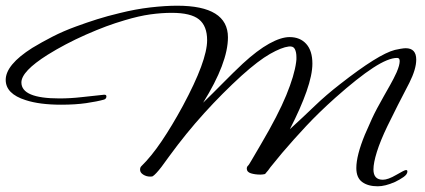

<svg xmlns="http://www.w3.org/2000/svg" viewBox="-90 -586 1489 673"><path d="M1234 67Q1200 67 1179.5 52Q1159 37 1159 3Q1159 -41 1189 -114Q1200 -140 1214 -170.5Q1228 -201 1256 -250Q1265 -266 1277.5 -288Q1290 -310 1300 -332Q1306 -346 1308.5 -355.5Q1311 -365 1311 -372Q1311 -383 1302 -383Q1271 -383 1218 -348.5Q1165 -314 1085 -243Q1028 -192 983.5 -144.5Q939 -97 899 -50L858 0Q855 5 850 11Q845 17 839 24Q831 26 823 26Q804 26 789.5 21.5Q775 17 775 5Q775 -1 779 -5Q782 -7 792.5 -25.5Q803 -44 825 -81Q885 -183 913.5 -252.5Q942 -322 948 -368Q949 -373 949 -377.5Q949 -382 949 -386Q949 -403 943.5 -414Q938 -425 922 -423Q897 -420 856.5 -397Q816 -374 757 -321Q690 -260 626 -189.5Q562 -119 503 -38L476 -1Q456 25 445 32Q442 33 436 33Q423 33 412 26Q401 19 401 9Q401 1 405 -3Q440 -37 476.5 -91Q513 -145 551 -215Q636 -373 636 -445Q636 -495 607.5 -518Q579 -541 512 -541Q476 -541 436.5 -535.5Q397 -530 347 -515Q313 -505 282 -493.5Q251 -482 210 -464Q138 -432 77 -394Q-15 -336 -15 -297Q-15 -241 118 -241Q157 -241 196 -245.5Q235 -250 275 -254H276Q283 -254 283 -248Q283 -240 275 -237Q250 -230 212 -224.5Q174 -219 124 -219Q49 -219 0 -235Q-70 -257 -70 -306Q-70 -359 23 -418Q56 -438 94 -457.5Q132 -477 176 -493Q214 -507 250.5 -518.5Q287 -530 329 -540Q385 -554 437 -560Q489 -566 531 -566Q709 -566 709 -455Q709 -366 622 -226Q657 -260 692.5 -296Q728 -332 761 -363Q812 -410 853.5 -433Q895 -456 925 -456Q962 -456 983.5 -432Q1005 -408 1005 -363Q1005 -324 984.5 -265.5Q964 -207 926 -133Q973 -176 1013 -214.5Q1053 -253 1102 -291Q1236 -396 1294 -411Q1302 -413 1314 -415Q1326 -417 1332 -417Q1369 -417 1369 -377Q1369 -344 1345 -296Q1323 -254 1304 -216.5Q1285 -179 1268 -144Q1243 -92 1231 -53.5Q1219 -15 1219 8Q1219 44 1252 44Q1270 44 1299 27Q1328 10 1333 10Q1338 10 1338 15Q1338 25 1324.5 34.5Q1311 44 1294 52Q1260 67 1234 67Z"/></svg>

Font: Corinthia
Style: Bold
Weight: 700
Designer: Robert E. Leuschke
Foundry: Robert E. Leuschke
Version: Version 1.013; ttfautohint (v1.8.3)